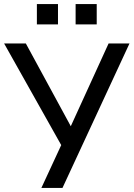

<svg xmlns="http://www.w3.org/2000/svg" viewBox="-23 -917 652 937"><path d="M179 0 286 -231 283 -196 -3 -705H103L323 -300H322L507 -705H609L282 0ZM346 -798V-897H449V-798ZM157 -798V-897H260V-798Z"/></svg>

Font: Nunito Sans 7pt SemiCondensed Medium
Style: Regular
Weight: 500
Width: 4
Designer: Vernon Adams
Foundry: Vernon Adams
Version: Version 3.101;gftools[0.9.27]